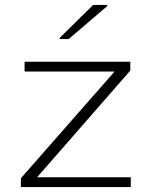

<svg xmlns="http://www.w3.org/2000/svg" viewBox="-20 -761 618 781"><path d="M65 0V-36L446 -470H80V-510H510V-474L131 -40H512V0ZM223 -602V-607L359 -741H416V-736L259 -602Z"/></svg>

Font: Saira Expanded ExtraLight
Style: Regular
Weight: 250
Width: 7
Designer: Hector Gatti with collaboration of the Omnibus-Type team
Foundry: Omnibus-Type
Version: Version 1.101